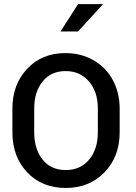

<svg xmlns="http://www.w3.org/2000/svg" viewBox="-20 -907 662 937"><path d="M457.5 -261.2V-377.4Q457.5 -459 414.3 -509.5Q371.1 -560.1 300 -560.1Q229 -560.1 188 -509.5Q147 -459 147 -377.4V-261.2Q147 -179.2 188 -128.2Q229 -77.1 300.5 -77.1Q372.1 -77.1 414.8 -127.9Q457.5 -178.7 457.5 -261.2ZM564 -376.5V-261.2Q564 -142.6 490.2 -66.2Q416.5 10.3 300.5 10.3Q184.6 10.3 112.5 -66.2Q40.5 -142.6 40.5 -261.2V-376.5Q40.5 -494.6 112.5 -571.3Q184.6 -647.9 298.8 -647.9Q376 -647.9 436.8 -612.8Q497.6 -577.6 530.8 -515.9Q564 -454.1 564 -376.5ZM275.4 -753.4 360.8 -886.7H482.9L360.8 -753.4Z"/></svg>

Font: Yantramanav Medium
Style: Regular
Weight: 500
Version: Version 1.001;PS 1.0;hotconv 1.0.72;makeotf.lib2.5.5900; ttf